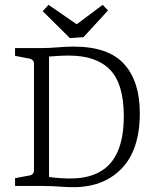

<svg xmlns="http://www.w3.org/2000/svg" viewBox="-20 -766 645 791"><path d="M151 -568Q186 -568 218 -571Q250 -574 284 -574Q426 -574 491 -502.5Q556 -431 556 -300Q556 -147 479 -69.5Q402 8 273 5Q257 5 237 3.5Q217 2 195.5 1Q174 0 152 0H42V-32L101 -43Q120 -46 120 -65V-503Q120 -519 104 -524L42 -536V-568ZM182 -37Q200 -34 230 -32Q260 -30 283 -31Q349 -33 395.5 -60.5Q442 -88 466 -144.5Q490 -201 490 -288Q490 -420 433.5 -478.5Q377 -537 264 -537Q239 -537 218 -535.5Q197 -534 182 -533ZM425 -723 324 -613 268 -609 156 -720 180 -746 296 -666 403 -746Z"/></svg>

Font: Yrsa Light
Style: Regular
Weight: 300
Designer: Anna Giedrys (Yrsa+Rasa design), David Brezina (Yrsa art-direction, Rasa art-direction, design)
Foundry: Rosetta Type Foundry
Version: Version 2.004